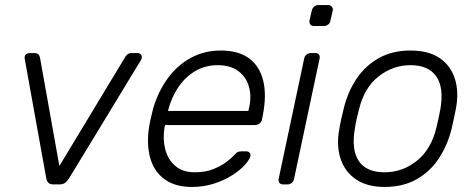

<svg xmlns="http://www.w3.org/2000/svg" viewBox="-20 -730 1880 760"><path d="M193 0Q177 0 171 -7Q165 -14 163 -25L78 -496Q76 -509 82.5 -514.5Q89 -520 97 -520H116Q125 -520 131 -515.5Q137 -511 139 -498L215 -73L476 -505Q478 -509 484.5 -514.5Q491 -520 501 -520H525Q534 -520 539.5 -511.5Q545 -503 536 -489L254 -25Q247 -14 238.5 -7Q230 0 214 0Z M739 10Q675 10 633.5 -19Q592 -48 576 -100Q560 -152 569 -220Q571 -235 576.5 -260Q582 -285 586 -300Q606 -368 644 -420Q682 -472 735.5 -501Q789 -530 854 -530Q924 -530 966 -499Q1008 -468 1022 -410Q1036 -352 1020 -272L1017 -257Q1015 -247 1007 -241Q999 -235 989 -235H633Q633 -235 632.5 -231Q632 -227 631 -225Q624 -180 634 -139.5Q644 -99 673.5 -73.5Q703 -48 751 -48Q794 -48 825.5 -61Q857 -74 877 -89.5Q897 -105 904 -113Q916 -126 921.5 -128.5Q927 -131 938 -131H954Q963 -131 968 -125.5Q973 -120 971 -111Q967 -97 948.5 -76.5Q930 -56 898.5 -36Q867 -16 826.5 -3Q786 10 739 10ZM645 -291H963L964 -295Q977 -345 966 -385Q955 -425 923.5 -448.5Q892 -472 842 -472Q792 -472 752.5 -448.5Q713 -425 686 -385Q659 -345 646 -295Z M1101 0Q1091 0 1086 -6Q1081 -12 1083 -22L1184 -498Q1186 -508 1193.5 -514Q1201 -520 1211 -520H1228Q1238 -520 1242.5 -514Q1247 -508 1245 -498L1144 -22Q1142 -12 1135 -6Q1128 0 1118 0ZM1223 -627Q1213 -627 1208.5 -633Q1204 -639 1205 -649L1214 -687Q1216 -697 1223 -703.5Q1230 -710 1240 -710H1278Q1288 -710 1293.5 -703.5Q1299 -697 1297 -687L1288 -649Q1287 -639 1279 -633Q1271 -627 1261 -627Z M1502 10Q1433 10 1389 -20Q1345 -50 1328 -102Q1311 -154 1323 -218Q1325 -233 1331 -260Q1337 -287 1341 -302Q1357 -367 1391.5 -418.5Q1426 -470 1479.5 -500Q1533 -530 1605 -530Q1677 -530 1720.5 -500Q1764 -470 1780.5 -418.5Q1797 -367 1785 -302Q1782 -287 1776.5 -260Q1771 -233 1767 -218Q1751 -154 1716.5 -102Q1682 -50 1628.5 -20Q1575 10 1502 10ZM1502 -48Q1573 -48 1629.5 -93Q1686 -138 1707 -223Q1711 -238 1715.5 -260Q1720 -282 1723 -297Q1738 -383 1707 -427.5Q1676 -472 1605 -472Q1535 -472 1478.5 -427.5Q1422 -383 1401 -297Q1397 -282 1392 -260Q1387 -238 1385 -223Q1370 -138 1400 -93Q1430 -48 1502 -48Z"/></svg>

Font: Rubik Light
Style: Italic
Weight: 300
Italic angle: -12°
Designer: Hubert and Fischer
Foundry: Hubert and Fischer
Version: Version 2.300;gftools[0.9.30]